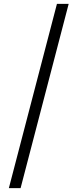

<svg xmlns="http://www.w3.org/2000/svg" viewBox="-20 -801 402 998"><path d="M337 -781 87 177H26L276 -781Z"/></svg>

Font: Merriweather 96pt Medium
Style: Regular
Weight: 500
Version: Version 2.100